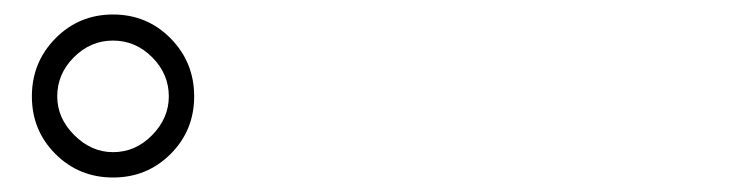

<svg xmlns="http://www.w3.org/2000/svg" viewBox="-20 -840 1040 265"><path d="M56.5 -627.5Q24 -660 24 -707Q24 -754 56.5 -787Q89 -820 136 -820Q183 -820 215.5 -787Q248 -754 248 -707Q248 -660 215.5 -627.5Q183 -595 136 -595Q89 -595 56.5 -627.5ZM59 -707Q59 -677 82.5 -653.5Q106 -630 136 -630Q167 -630 190 -653.5Q213 -677 213 -707Q213 -738 190 -761Q167 -784 136 -784Q105 -784 82 -761Q59 -738 59 -707Z"/></svg>

Font: Swei Half Moon CJK SC
Style: Light
Weight: 300
Version: Version 2.071